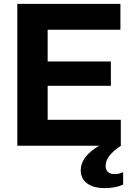

<svg xmlns="http://www.w3.org/2000/svg" viewBox="-20 -749 676 987"><path d="M69 0V-729H599V-596H225V-433H550V-308H225V-133H601V-1L602 0Q523 52 523 102Q523 146 571 146Q591 146 613 136V200Q574 218 518 218Q460 218 427.5 193.5Q395 169 395 126Q395 56 490 0Z"/></svg>

Font: Mona Sans
Style: Bold
Weight: 700
Designer: Deni Anggara
Foundry: GitHub
Version: Version 2.000;Glyphs 3.2.3 (3260)